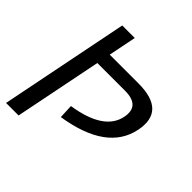

<svg xmlns="http://www.w3.org/2000/svg" viewBox="-186 -839 979 979"><g transform="rotate(45 303.5 -349.0)"><path d="M3.9 0 143.6 -698.2H233.9L203.6 -547.9H411.1Q610.4 -547.9 577.1 -380.4Q539.1 -191.4 252.4 -146.5L249 -222.7Q455.6 -254.4 480 -376.5Q499.5 -473.1 388.2 -473.1H189L94.2 0Z"/></g></svg>

Font: Sansation
Style: Italic
Weight: 400
Designer: Bernd Montag
Version: Version 1.301